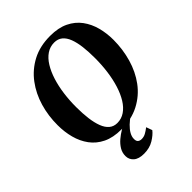

<svg xmlns="http://www.w3.org/2000/svg" viewBox="-270 -891 1257 1257"><g transform="rotate(-45 358.0 -262.5)"><path d="M321 10.5Q245.5 10.5 193 -15Q140.5 -40.5 108 -84.8Q75.5 -129 60.5 -185.5Q45.5 -242 45.5 -304Q45 -390.5 68.5 -470.8Q92 -551 139.5 -614.5Q187 -678 258 -715.5Q329 -753 424.5 -753Q500 -753 552.5 -727.5Q605 -702 637.5 -658Q670 -614 684.8 -558Q699.5 -502 699.5 -441.5Q699.5 -354.5 676.2 -273.2Q653 -192 605.8 -128Q558.5 -64 487.2 -26.8Q416 10.5 321 10.5ZM332.5 -38Q371 -38 402.5 -59.5Q434 -81 457.8 -119.5Q481.5 -158 497.5 -209Q513.5 -260 521.5 -319.5Q529.5 -379 529.5 -442.5Q529.5 -501 523.8 -548.8Q518 -596.5 504.8 -631.2Q491.5 -666 468.8 -684.8Q446 -703.5 412 -703.5Q373.5 -703.5 342 -682.2Q310.5 -661 286.8 -622.5Q263 -584 247 -533.5Q231 -483 223 -424.2Q215 -365.5 215 -303Q215 -244 221.2 -195.2Q227.5 -146.5 241 -111.2Q254.5 -76 277 -57Q299.5 -38 332.5 -38ZM314 228Q265.5 228 241 206.5Q216.5 185 216.5 152Q216.5 121.5 231.8 96.2Q247 71 271.2 50.2Q295.5 29.5 323.8 12.8Q352 -4 378 -17L408.5 -28L437 -17Q404.5 4 381.8 26Q359 48 347 69.8Q335 91.5 335 111.5Q334.5 132 344.5 140.5Q354.5 149 371 149Q391 149 408.5 139.5Q426 130 446 114.5L461 156.5Q441.5 182 403.5 205Q365.5 228 314 228Z"/></g></svg>

Font: Merriweather 60pt ExtraBold
Style: Italic
Weight: 800
Italic angle: -7.8°
Version: Version 2.101